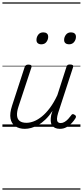

<svg xmlns="http://www.w3.org/2000/svg" viewBox="-20 -1050 686 1590"><path d="M186 17Q139 17 107 -4.5Q75 -26 67 -68.5Q59 -111 80 -175L184 -494Q189 -506 195.5 -510.5Q202 -515 215 -515Q232 -515 238 -509Q244 -503 240 -491L133 -167Q119 -125 121 -94.5Q123 -64 142.5 -48.5Q162 -33 200 -33Q228 -33 260.5 -45.5Q293 -58 327 -85.5Q361 -113 393.5 -156.5Q426 -200 455 -262L530 -495Q534 -508 540 -512Q546 -516 559 -516Q576 -516 582.5 -510.5Q589 -505 585 -493L461 -113Q453 -87 452 -68Q451 -49 459 -40Q467 -31 483 -31Q499 -31 515 -40.5Q531 -50 544.5 -64.5Q558 -79 568 -93Q572 -101 579 -104Q586 -107 597 -100Q608 -94 609 -86.5Q610 -79 605 -71Q593 -51 574.5 -31Q556 -11 531 3Q506 17 476 17Q452 17 435.5 9Q419 1 410 -13.5Q401 -28 400 -49Q399 -70 404 -97L415 -132Q387 -90 357 -61Q327 -32 296.5 -15Q266 2 238 9.5Q210 17 186 17ZM322 -683Q304 -683 293 -692Q282 -701 282 -719Q282 -743 296.5 -762.5Q311 -782 339 -782Q357 -782 368 -773Q379 -764 379 -745Q379 -722 364.5 -702.5Q350 -683 322 -683ZM551 -683Q534 -683 522.5 -692Q511 -701 511 -719Q511 -743 526 -762.5Q541 -782 568 -782Q586 -782 597.5 -773Q609 -764 609 -745Q609 -722 594 -702.5Q579 -683 551 -683ZM0 510H646V520H0ZM0 -20H646V0H0ZM0 -505H646V-500H0ZM0 -1030H646V-1020H0Z"/></svg>

Font: Playwrite CO Guides
Style: Regular
Weight: 400
Designer: Veronika Burian, José Scaglione
Foundry: TypeTogether
Version: Version 1.003